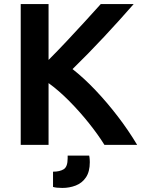

<svg xmlns="http://www.w3.org/2000/svg" viewBox="-20 -713 705 945"><path d="M82 0V-693H219V-418Q262 -461 308 -510Q354 -559 397.5 -606.5Q441 -654 476 -693H638Q569 -614 491.5 -531Q414 -448 337 -373Q393 -329 449.5 -269.5Q506 -210 559 -141Q612 -72 655 0H494Q463 -50 417.5 -107Q372 -164 320.5 -216Q269 -268 219 -304V0ZM287 212Q256 212 241 207V132Q274 132 293.5 120Q313 108 313 66V53H419Q421 62 421.5 72Q422 82 422 85Q422 132 403 160Q384 188 353 200Q322 212 287 212Z"/></svg>

Font: Ubuntu Sans
Style: Bold
Weight: 700
Designer: Dalton Maag Ltd
Foundry: Dalton Maag Ltd
Version: Version 1.006; ttfautohint (v1.8.4.7-5d5b)